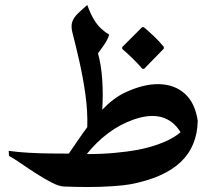

<svg xmlns="http://www.w3.org/2000/svg" viewBox="-20 -750 853 770"><path d="M256 -134Q276 -163 294 -189.5Q312 -216 330 -240Q332 -304 322.5 -371.5Q313 -439 298.5 -503Q284 -567 270 -621Q264 -646 270 -663Q276 -680 292 -695.5Q308 -711 330 -730Q344 -690 363.5 -661Q383 -632 418 -611Q411 -589 396 -568Q381 -547 373 -536Q386 -490 390 -430Q394 -370 390 -310Q412 -333 435 -350.5Q458 -368 484 -380Q557 -414 618.5 -412.5Q680 -411 721 -374.5Q762 -338 773 -266Q771 -163 704.5 -100Q638 -37 503 -11Q474 -6 428 -3Q382 0 331.5 0Q281 0 236 -2Q216 -3 187 -18Q158 -33 126 -53.5Q94 -74 65 -94Q36 -114 16 -125L15 -145Q50 -140 93.5 -137.5Q137 -135 180 -134.5Q223 -134 256 -134ZM328 -132Q388 -132 441.5 -137Q495 -142 532 -149Q592 -161 636 -179.5Q680 -198 704 -220Q645 -315 517 -271Q462 -252 414 -216Q366 -180 328 -132ZM551 -474Q532 -496 512 -515.5Q492 -535 470 -554V-561L550 -641H557Q578 -623 598 -604Q618 -585 637 -562V-555L558 -474Z"/></svg>

Font: Bona Nova
Style: Bold
Weight: 700
Designer: Mateusz Machalski
Foundry: Capitalics
Version: Version 4.001; ttfautohint (v1.8.3)